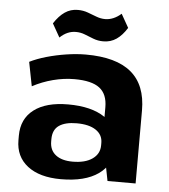

<svg xmlns="http://www.w3.org/2000/svg" viewBox="-53 -792 751 851"><g transform="rotate(5 322.0 -367.0)"><path d="M418 -194V-325Q418 -383 383 -410Q348 -437 271 -437Q224 -437 176 -424.5Q128 -412 85 -389L64 -496Q96 -512 138 -524Q180 -536 225.5 -543Q271 -550 312 -550Q447 -550 514 -494Q581 -438 581 -325V0H456ZM249 10Q154 10 100.5 -31.5Q47 -73 47 -146V-166Q47 -241 101 -282Q155 -323 253 -323Q357 -323 416 -283Q475 -243 475 -169V-148Q475 -74 415.5 -32Q356 10 249 10ZM294 -72Q350 -72 382 -94.5Q414 -117 414 -155V-166Q414 -202 383.5 -222.5Q353 -243 298 -243Q247 -243 219.5 -224Q192 -205 192 -163V-153Q192 -114 219 -93Q246 -72 294 -72ZM154 -675Q176 -709 201.5 -726.5Q227 -744 259 -744Q283 -744 303.5 -736.5Q324 -729 343.5 -721.5Q363 -714 383 -714Q401 -714 419 -721.5Q437 -729 454 -744L488 -684Q467 -650 441.5 -632.5Q416 -615 383 -615Q359 -615 338.5 -623Q318 -631 299 -638.5Q280 -646 259 -646Q240 -646 222.5 -638.5Q205 -631 188 -615Z"/></g></svg>

Font: Pathway Extreme
Style: Bold
Weight: 700
Designer: Eduardo Rodriguez Tunni
Foundry: Eduardo Rodriguez Tunni
Version: Version 1.001;gftools[0.9.26]